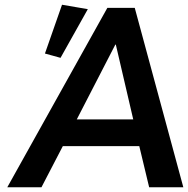

<svg xmlns="http://www.w3.org/2000/svg" viewBox="-20 -787 790 807"><path d="M154.3 0 244.1 -172.9H565.4L606.9 0H750.5L546.4 -753.9H431.2L10.7 0ZM234.4 -543.9 349.1 -748.5 240.7 -767.1 168.9 -562ZM466.8 -599.6 540 -285.2H302.7L464.8 -599.6Z"/></svg>

Font: Winston SemiBold
Style: Italic
Weight: 600
Italic angle: -8.13011°
Designer: Vernon Adams, Kim Jin-seong, David Berlow, Cristiano Sobral
Foundry: The Winston Project Authors
Version: Version 3.004